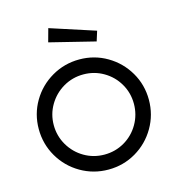

<svg xmlns="http://www.w3.org/2000/svg" viewBox="-106 -791 824 891"><g transform="rotate(-15 306.5 -345.5)"><path d="M42 -257Q42 -329 77.5 -389.5Q113 -450 174 -485.5Q235 -521 307 -521Q379 -521 439.5 -485.5Q500 -450 535.5 -389.5Q571 -329 571 -257Q571 -185 535.5 -124Q500 -63 439.5 -27.5Q379 8 307 8Q235 8 174 -27.5Q113 -63 77.5 -124Q42 -185 42 -257ZM499 -257Q499 -309.3 473.3 -353.4Q447.6 -397.6 403.4 -423.3Q359.3 -449 307 -449Q254.7 -449 210.5 -423.3Q166.3 -397.5 140.2 -353.4Q114 -309.2 114 -256.9Q114 -204.6 140.1 -160Q166.3 -115.4 210.5 -89.7Q254.6 -64 306.9 -64Q359.2 -64 403.4 -89.7Q447.5 -115.5 473.3 -160.1Q499 -204.7 499 -257ZM421.9 -628.3 206 -698.5 188.5 -634.8 406.9 -580.7Z"/></g></svg>

Font: Lineal Thin
Style: Regular
Weight: 200
Designer: Created by Frank Adebiaye with contributions from Anton Moglia & Ariel Martín Pérez
Created by Frank ADEBIAYE with FontF
Foundry: Velvetyne Type Foundry
Version: Version 2.000;Glyphs 3.2 (3227)